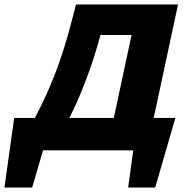

<svg xmlns="http://www.w3.org/2000/svg" viewBox="-42 -678 855 866"><path d="M37 -13Q98 -109 141 -196.5Q184 -284 213.5 -364Q243 -444 263.5 -517.5Q284 -591 301 -658H449Q426 -570 396.5 -468Q367 -366 319.5 -251.5Q272 -137 194 -9ZM-22 168 22 -146H195L103 168ZM44 0 78 -146H733L632 0ZM536 168 579 -146H749L658 168ZM440 0 581 -658H761L620 0ZM363 -520 393 -658H667L637 -520Z"/></svg>

Font: Ysabeau Office Black
Style: Italic
Weight: 900
Italic angle: -12°
Designer: Christian Thalmann (Catharsis Fonts)
Version: Version 2.001;gftools[0.9.30]; featfreeze: tnum,lnum,ss02